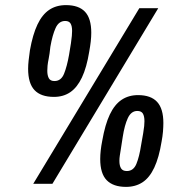

<svg xmlns="http://www.w3.org/2000/svg" viewBox="-20 -719 720 751"><path d="M110 0 525 -687H599L185 0ZM191 -340Q140 -340 115 -366.5Q90 -393 90 -450Q90 -465 92 -483Q94 -501 97 -522Q108 -584 126.5 -623Q145 -662 172.5 -680.5Q200 -699 238 -699Q288 -699 312.5 -673Q337 -647 337 -591Q337 -575 335 -557Q333 -539 329 -517Q319 -455 300.5 -416Q282 -377 255 -358.5Q228 -340 191 -340ZM473 12Q423 12 397.5 -14Q372 -40 372 -97Q372 -113 374 -131Q376 -149 380 -169Q391 -232 409.5 -271Q428 -310 455.5 -328.5Q483 -347 520 -347Q570 -347 594.5 -320.5Q619 -294 619 -238Q619 -223 617.5 -204.5Q616 -186 612 -165Q602 -103 583.5 -63.5Q565 -24 537.5 -6Q510 12 473 12ZM193 -402Q219 -402 230.5 -430.5Q242 -459 250 -504Q255 -533 257.5 -550Q260 -567 261 -578.5Q262 -590 262 -598Q262 -617 256 -627Q250 -637 235 -637Q210 -637 197.5 -609.5Q185 -582 177 -536Q174 -507 170.5 -490Q167 -473 166 -462Q165 -451 165 -442Q165 -424 171 -413Q177 -402 193 -402ZM476 -50Q502 -50 513.5 -78Q525 -106 532 -152Q537 -180 540 -197.5Q543 -215 544 -226Q545 -237 545 -245Q545 -264 539 -274.5Q533 -285 517 -285Q493 -285 480 -257Q467 -229 460 -183Q456 -156 453 -138Q450 -120 448.5 -109.5Q447 -99 447 -90Q447 -71 453.5 -60.5Q460 -50 476 -50Z"/></svg>

Font: Archivo ExtraCondensed
Style: Bold Italic
Weight: 700
Width: 2
Italic angle: -10°
Designer: Hector Gatti
Foundry: Omnibus-Type
Version: Version 2.001